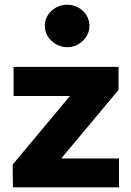

<svg xmlns="http://www.w3.org/2000/svg" viewBox="-20 -798 556 818"><path d="M35 0 34 -97 278 -389H38V-513H485V-415L241 -123H487V0ZM266 -597Q241 -597 219 -609.5Q197 -622 184 -642.5Q171 -663 171 -688Q171 -713 184 -733.5Q197 -754 219 -766Q241 -778 266 -778Q292 -778 313.5 -766Q335 -754 348 -733.5Q361 -713 361 -688Q361 -663 348 -642.5Q335 -622 314 -609.5Q293 -597 266 -597Z"/></svg>

Font: REM SemiBold
Style: Regular
Weight: 600
Designer: Octavio Pardo
Foundry: Ashler Design
Version: Version 1.005;gftools[0.9.28]